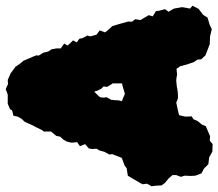

<svg xmlns="http://www.w3.org/2000/svg" viewBox="-72 -667 762 670"><g transform="rotate(-90 309.0 -332.0)"><path d="M141 29 115 28 95 17 71 14 56 -1 39 -10 31 -31 30 -47 31 -68 27 -82 33 -98V-111L21 -125L6 -137L-3 -149L-4 -169L-6 -184L3 -200L1 -216L8 -228L20 -249L31 -267L57 -271L66 -278L93 -288L106 -321L105 -332L114 -348L119 -366L125 -376L124 -391L126 -403L141 -416L134 -434L148 -444L146 -463L150 -480L157 -492L167 -503L170 -517L185 -535V-560L191 -568L200 -587L207 -600L219 -627L229 -637L237 -651L240 -666L259 -671L263 -678L282 -686H314L333 -693L351 -685L365 -686L381 -679L388 -676L411 -659L422 -643L432 -631L445 -601L451 -586L450 -578L460 -562L464 -545L472 -533L475 -516V-501L492 -489L485 -477L503 -458L496 -445L509 -436L511 -425L520 -408L517 -398L523 -376L538 -365L531 -347L538 -337L553 -321L561 -294L565 -279L569 -265L568 -253L577 -241L574 -223L581 -211L591 -194L587 -180L605 -169L607 -156L612 -137L603 -125L614 -106L619 -78L617 -65L614 -50L624 -41L613 -20L592 -4L583 11L557 19L542 26L517 20L490 19L451 4L437 -11L436 -24L427 -37L418 -64L413 -84L404 -97L393 -96L384 -95L373 -97L363 -98L352 -97L342 -96L332 -94L324 -93L312 -92H301L293 -95L286 -98L258 -92L242 -88L237 -66L238 -44L228 -38L222 -24L209 -8L204 5L169 20L153 19ZM317 -277 322 -279 330 -281 336 -283 343 -285 347 -286 353 -287V-320L350 -324L348 -327L346 -331L343 -335L341 -339V-343L342 -348V-352L333 -361L331 -367L329 -370L327 -375L326 -379L324 -384L310 -370L305 -364L304 -360V-356L303 -350L305 -342L300 -332L296 -326L294 -308V-303L293 -295L291 -288L295 -286L303 -283Z"/></g></svg>

Font: Winky Rough Black
Style: Regular
Weight: 900
Designer: Simon Atzbach
Foundry: typofactur
Version: Version 1.206; ttfautohint (v1.8.4.7-5d5b)